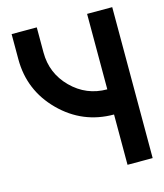

<svg xmlns="http://www.w3.org/2000/svg" viewBox="-106 -784 740 864"><g transform="rotate(-15 263.5 -351.5)"><path d="M380.9 -351.6V-703.1H498V0H380.9V-234.4Q235.4 -234.4 132.3 -337.4Q29.3 -440.4 29.3 -585.9V-703.1H146.5V-585.9Q146.5 -488.8 215.1 -420.2Q283.7 -351.6 380.9 -351.6Z"/></g></svg>

Font: Gerhaus
Style: Regular
Weight: 400
Designer: GGBotNet
Foundry: GGBotNet
Version: 1.01